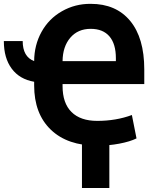

<svg xmlns="http://www.w3.org/2000/svg" viewBox="-33 -740 810 990"><path d="M468.3 11.2Q314.9 11.2 229 -71.3Q143.1 -153.8 143.1 -299.8V-318.4Q68.4 -331.1 27.6 -385.7Q-13.2 -440.4 -13.2 -528.3H84Q84 -447.3 143.1 -424.8Q143.6 -507.8 181.2 -575.7Q218.8 -643.6 286.4 -682.1Q354 -720.7 434.6 -720.2Q565.4 -720.2 638.2 -632.3Q710.9 -544.4 710.9 -381.8V-306.6H289.6V-296.4Q289.6 -208 335.7 -162.4Q381.8 -116.7 468.3 -116.7Q565.4 -116.7 647 -147L670.9 -26.4Q637.7 -9.8 582.3 0.7Q526.9 11.2 468.3 11.2ZM434.6 -591.3Q368.7 -591.3 329.6 -545.7Q290.5 -500 289.6 -424.8H564.5V-439.9Q564.5 -513.7 531.2 -552.5Q498 -591.3 434.6 -591.3ZM530.8 229.5H389.6V-44.9H530.8Z"/></svg>

Font: Robotiche
Style: Bold
Weight: 700
Designer: Google
Version: Version 2.001150; 2014